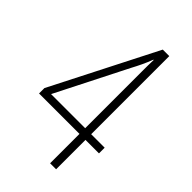

<svg xmlns="http://www.w3.org/2000/svg" viewBox="-215 -766 836 836"><g transform="rotate(45 202.5 -348.5)"><path d="M389 -181V-216H306V-697H266L20 -214V-181H269V0H306V-181ZM269 -216H59L224 -542C240 -572 255 -602 268 -637H270C269 -613 269 -592 269 -566Z"/></g></svg>

Font: Noto Sans Kannada ExtraCondensed ExtraLight
Style: Regular
Weight: 200
Width: 2
Designer: Jelle Bosma - Monotype Design Team
Foundry: Monotype Imaging Inc.
Version: Version 2.005